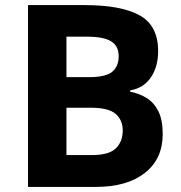

<svg xmlns="http://www.w3.org/2000/svg" viewBox="-20 -734 712 754"><path d="M312 -714Q455 -714 528 -674Q601 -634 601 -533Q601 -472 572.5 -430Q544 -388 491 -379V-374Q527 -367 556 -349Q585 -331 602 -297Q619 -263 619 -207Q619 -110 549 -55Q479 0 357 0H90V-714ZM329 -431Q395 -431 420.5 -452Q446 -473 446 -513Q446 -554 416 -572Q386 -590 321 -590H241V-431ZM241 -311V-125H340Q408 -125 435 -151.5Q462 -178 462 -222Q462 -262 434.5 -286.5Q407 -311 335 -311Z"/></svg>

Font: Noto Sans Hanifi Rohingya
Style: Bold
Weight: 700
Designer: Monotype Design Team and DaltonMaag
Foundry: Google LLC
Version: Version 2.102; ttfautohint (v1.8.4.7-5d5b)